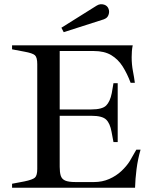

<svg xmlns="http://www.w3.org/2000/svg" viewBox="-20 -887 721 907"><path d="M37 0V-19L95 -30Q134 -38 145 -48Q156 -58 156 -89V-584Q156 -616 145 -626Q134 -636 95 -643L37 -654V-673H607Q604 -659 603 -645Q602 -631 602 -617Q602 -582 608 -551Q614 -520 617 -496H597Q581 -539 559.5 -573Q538 -607 505.5 -626.5Q473 -646 423 -646H262V-370H411Q463 -370 481.5 -388.5Q500 -407 508 -447L516 -494H536V-216H516L507 -264Q500 -304 481.5 -322Q463 -340 412 -340H262V-99Q262 -73 267 -57Q272 -41 288 -34Q304 -27 337 -27H424Q463 -27 496 -41.5Q529 -56 553.5 -79Q578 -102 593 -126L624 -180H644Q631 -135 625 -88Q619 -41 618 0ZM281 -735 270 -756 436 -860Q453 -871 472 -865Q487 -860 492.5 -846Q498 -832 493 -818Q489 -806 480 -800.5Q471 -795 462 -793Z"/></svg>

Font: Ibarra Real Nova Medium
Style: Regular
Weight: 500
Designer: Jose Maria Ribagorda & Octavio Pardo
Foundry: Jose Maria Ribagorda
Version: Version 2.000